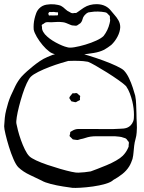

<svg xmlns="http://www.w3.org/2000/svg" viewBox="-48 -821 691 923"><path d="M589 -57Q586 -48 582 -38.5Q578 -29 573 -21Q560 0 539.5 16Q519 32 497 44Q486 55 458.5 63Q431 71 398.5 75.5Q366 80 338.5 81.5Q311 83 300 82Q285 80 255.5 75.5Q226 71 196.5 63.5Q167 56 152 47Q130 36 96.5 20.5Q63 5 40 -17Q29 -28 17 -55.5Q5 -83 -5 -115.5Q-15 -148 -21.5 -175.5Q-28 -203 -28 -214Q-27 -234 -25 -254Q-23 -274 -18 -293Q-14 -310 -8.5 -327.5Q-3 -345 4 -361Q14 -384 26 -408Q38 -432 55 -452Q68 -466 82 -478.5Q96 -491 111 -503Q127 -516 144 -527.5Q161 -539 180 -547Q203 -558 229 -564Q255 -570 277 -573Q286 -576 313.5 -570.5Q341 -565 377 -554Q413 -543 448.5 -530Q484 -517 511.5 -504Q539 -491 548 -482Q562 -467 572.5 -444.5Q583 -422 590.5 -399Q598 -376 602 -361Q606 -340 606.5 -318.5Q607 -297 608 -275Q608 -253 609.5 -230Q611 -207 609 -184Q608 -168 603.5 -152.5Q599 -137 597 -120Q595 -105 594 -89.5Q593 -74 589 -57ZM280 -528Q269 -525 244 -517.5Q219 -510 190 -499Q161 -488 136 -475.5Q111 -463 100 -452Q91 -443 80.5 -420.5Q70 -398 60.5 -368.5Q51 -339 43.5 -309.5Q36 -280 32.5 -257.5Q29 -235 31 -226Q33 -215 38.5 -193.5Q44 -172 52.5 -148Q61 -124 71.5 -102.5Q82 -81 93 -70Q102 -61 125.5 -50Q149 -39 180 -28.5Q211 -18 242 -9Q273 0 296.5 5Q320 10 329 9Q358 8 388 3Q399 -1 420 -9Q441 -17 465 -27Q489 -37 510 -49Q531 -61 542 -72Q557 -87 566 -106Q567 -108 568 -110.5Q569 -113 570 -115Q571 -118 570.5 -121Q570 -124 571 -127Q571 -129 571.5 -132.5Q572 -136 571 -138Q570 -140 568 -142.5Q566 -145 564 -147Q563 -149 561 -151.5Q559 -154 557 -155Q554 -157 546 -159Q536 -163 525.5 -164Q515 -165 504 -166H440Q427 -166 413.5 -166Q400 -166 386 -164Q374 -162 362.5 -158Q351 -154 339 -152Q335 -151 331 -149.5Q327 -148 323 -148Q319 -148 315 -149Q311 -150 307 -150Q306 -151 304.5 -150.5Q303 -150 302 -151Q300 -153 297.5 -155.5Q295 -158 293 -160Q292 -161 290 -163Q288 -165 287 -166Q286 -168 287 -172Q288 -176 289 -177Q289 -179 289 -182Q289 -185 290 -186Q291 -188 294.5 -189.5Q298 -191 299 -192Q313 -201 330 -201Q347 -201 363 -201Q374 -201 396.5 -201Q419 -201 445.5 -200.5Q472 -200 494.5 -200.5Q517 -201 528 -202Q536 -202 545.5 -203Q555 -204 563 -207Q583 -215 592 -237Q595 -244 595.5 -253Q596 -262 596 -269Q596 -300 588 -334Q583 -354 576 -372.5Q569 -391 558 -407Q547 -418 521.5 -436Q496 -454 466.5 -472.5Q437 -491 411.5 -505.5Q386 -520 375 -524Q353 -528 329 -528.5Q305 -529 280 -528ZM288 -357 297 -368Q298 -369 298.5 -370Q299 -371 300 -372Q302 -373 306 -372.5Q310 -372 312 -373Q314 -373 317 -373.5Q320 -374 321 -373Q324 -372 327 -369Q330 -366 332 -364Q336 -362 337 -360Q338 -359 337 -355Q336 -351 336 -349Q336 -348 336.5 -345Q337 -342 336 -340Q335 -339 331.5 -337.5Q328 -336 326 -335Q324 -334 321 -332Q318 -330 316 -330Q315 -329 312.5 -330Q310 -331 308 -331Q306 -332 301.5 -332.5Q297 -333 295 -334Q293 -336 291.5 -339.5Q290 -343 288 -345Q287 -347 286 -348Q285 -349 285 -350Q285 -351 288 -357ZM487 -605Q479 -599 470.5 -593Q462 -587 453 -582Q431 -571 403 -566.5Q375 -562 352 -559Q341 -556 318.5 -554Q296 -552 270 -553Q244 -554 221.5 -559Q199 -564 188 -574Q173 -585 157 -604Q141 -623 129 -643.5Q117 -664 114 -679Q113 -692 114 -705Q115 -718 118 -731Q121 -744 126 -757.5Q131 -771 141 -781Q155 -795 175 -798.5Q195 -802 214 -800Q222 -799 230 -797.5Q238 -796 245 -793Q256 -787 265.5 -777.5Q275 -768 287 -763Q289 -762 292 -760Q295 -758 298 -758Q300 -757 302.5 -757.5Q305 -758 307 -758Q309 -759 312.5 -758.5Q316 -758 319 -759Q321 -760 323.5 -762Q326 -764 328 -765Q336 -770 342 -775Q348 -780 355 -784Q369 -793 384.5 -797Q400 -801 416 -801Q440 -801 458 -792Q472 -785 482 -773.5Q492 -762 501 -751Q513 -738 521.5 -723Q530 -708 530 -690Q529 -668 517 -645Q505 -622 487 -605ZM457 -762Q441 -765 423 -765.5Q405 -766 388 -763Q385 -762 381 -762Q377 -762 374 -760Q371 -759 365.5 -754.5Q360 -750 358 -747Q351 -739 348.5 -728Q346 -717 338 -709Q337 -708 334 -706.5Q331 -705 329 -703Q327 -702 324.5 -700Q322 -698 320 -698Q318 -697 314.5 -697.5Q311 -698 309 -698Q301 -698 298 -699Q294 -700 291 -701.5Q288 -703 285 -704Q278 -707 270.5 -710Q263 -713 256 -714Q242 -716 227 -715.5Q212 -715 198 -714Q192 -714 184 -714.5Q176 -715 171 -713Q169 -712 166.5 -710.5Q164 -709 162 -707Q161 -706 157.5 -704.5Q154 -703 153 -701Q152 -700 153 -696Q154 -692 154 -690Q154 -688 154 -684.5Q154 -681 155 -679Q158 -668 168 -656Q188 -634 220.5 -616.5Q253 -599 275 -594Q286 -590 310 -594Q334 -598 362.5 -606.5Q391 -615 415 -626Q439 -637 450 -648Q471 -675 479 -709Q480 -714 481 -719Q482 -724 481 -729Q480 -732 480.5 -737Q481 -742 479 -745Q478 -747 477 -747.5Q476 -748 475 -749Q472 -752 468 -756.5Q464 -761 457 -762ZM184 -755Q185 -754 185.5 -751Q186 -748 187 -747Q188 -746 191 -746.5Q194 -747 195 -747Q208 -746 220 -747Q221 -747 225 -747Q229 -747 230 -748Q231 -749 231 -753.5Q231 -758 231 -761Q230 -762 226.5 -762Q223 -762 222 -762Q211 -765 197 -763Q196 -763 193.5 -763.5Q191 -764 189 -763Q186 -761 184 -755Z"/></svg>

Font: Rubik Vinyl
Style: Regular
Weight: 400
Designer: Hubert and Fischer, NaN
Foundry: Hubert and Fischer, NaN
Version: Version 2.200